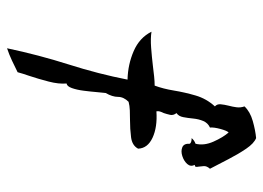

<svg xmlns="http://www.w3.org/2000/svg" viewBox="-121 -592 747 545"><g transform="rotate(90 252.5 -319.5)"><path d="M459 -542Q451 -533 451.5 -524.5Q452 -516 453 -510Q454 -505 453.5 -502Q453 -499 448 -499Q454 -487 445.5 -477.5Q437 -468 423 -463.5Q409 -459 398 -463.5Q387 -468 388 -485Q384 -490 372 -490Q379 -498 388 -501Q394 -525 382 -552Q370 -579 356 -595Q351 -590 346 -571.5Q341 -553 342 -542Q329 -536 323.5 -523Q318 -510 316.5 -494.5Q315 -479 312.5 -466Q310 -453 301 -447Q308 -438 306 -429Q304 -420 301 -411Q298 -405 296.5 -400Q295 -395 296 -390Q341 -393 371 -379Q401 -365 402 -338Q393 -321 369.5 -318Q346 -315 320 -315Q307 -315 293.5 -314.5Q280 -314 269 -311Q255 -297 255 -281Q255 -265 244 -246Q243 -239 241.5 -221Q240 -203 237.5 -183.5Q235 -164 230 -150Q225 -136 217 -135Q219 -113 211.5 -84Q204 -55 195 -28Q192 -20 189.5 -11.5Q187 -3 185 4Q169 12 152 20Q135 28 117 34Q136 -56 163 -141Q190 -226 206 -308Q163 -309 125 -325.5Q87 -342 70 -376Q89 -373 115.5 -375Q142 -377 167 -380Q183 -382 197 -383.5Q211 -385 223 -385Q232 -409 237 -439.5Q242 -470 251 -501Q260 -532 282 -556Q275 -562 276 -572.5Q277 -583 280 -595Q283 -606 284.5 -617.5Q286 -629 282 -640Q297 -656 323.5 -663.5Q350 -671 372 -673Q387 -667 402 -645Q417 -623 431.5 -595Q446 -567 459 -542Z"/></g></svg>

Font: Yuji Boku
Style: Regular
Weight: 400
Designer: Kataoka Yuji
Foundry: Kinuta Font Factory
Version: Version 3.002